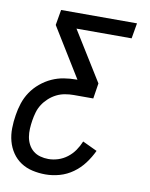

<svg xmlns="http://www.w3.org/2000/svg" viewBox="-85 -581 668 857"><g transform="rotate(10 249.0 -152.5)"><path d="M180 215Q150 215 121 208.5Q92 202 68.5 186.5Q45 171 29 147.5Q13 124 5.5 96Q-2 68 -1.5 37.5Q-1 7 4 -23Q8 -50 17 -77.5Q26 -105 42.5 -129.5Q59 -154 82.5 -173.5Q106 -193 132.5 -205Q159 -217 187 -221.5Q215 -226 242 -226H248L110 -450L122 -520H466L454 -450H204L343 -226L332 -156H243Q224 -156 204 -152.5Q184 -149 166 -140Q148 -131 132.5 -117Q117 -103 106 -86Q95 -69 89.5 -50Q84 -31 81 -12Q78 7 77 26Q76 45 79 63Q82 81 90.5 97Q99 113 112.5 124Q126 135 144 140Q162 145 181 145Q203 145 225 138Q247 131 266 116.5Q285 102 298.5 82.5Q312 63 321 41L387 72Q373 102 352.5 129.5Q332 157 304 177Q276 197 244 206Q212 215 180 215Z"/></g></svg>

Font: Iosevka Algr
Style: Italic
Weight: 400
Italic angle: -9°
Monospace: yes
Designer: Belleve Invis
Foundry: Belleve Invis
Version: Version 26.0.2; ttfautohint (v1.8.3)